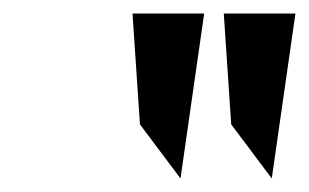

<svg xmlns="http://www.w3.org/2000/svg" viewBox="-20 -797 457 284"><path d="M176 -777 187 -613 247 -533 282 -777ZM311 -777 322 -613 382 -533 417 -777Z"/></svg>

Font: Charger EcoBold
Style: Obl
Weight: 1000
Designer: Jasper
Foundry: Cannot Into Space Fonts
Version: Version 1.1